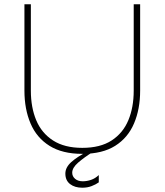

<svg xmlns="http://www.w3.org/2000/svg" viewBox="-20 -708 768 896"><path d="M634 -688V-285Q634 -199 605.5 -132Q577 -65 517.5 -27.5Q458 10 364 10Q271 10 211 -27.5Q151 -65 122.5 -132Q94 -199 94 -285V-688H124V-285Q124 -207 149 -147Q174 -87 227.5 -52.5Q281 -18 364 -18Q448 -18 501 -52.5Q554 -87 579 -147Q604 -207 604 -285V-688ZM387 0H415Q372 27 344.5 51Q317 75 317 98Q317 115 330.5 126.5Q344 138 366 138Q385 138 404.5 131.5Q424 125 441 109V143Q427 153 407.5 160.5Q388 168 364 168Q329 168 307 151Q285 134 285 102Q285 73 313 48Q341 23 387 0Z"/></svg>

Font: Roundo Variable
Style: Regular
Weight: 200
Designer: Shiva Nallaperumal
Foundry: Indian Type Foundry
Version: Version 2.000